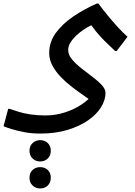

<svg xmlns="http://www.w3.org/2000/svg" viewBox="-44 -488 762 1081"><path d="M182 264Q136 264 95.5 256.5Q55 249 24 239.5Q-7 230 -24 223L2 125H11Q29 131 58 140.5Q87 150 126.5 156Q166 162 212 162Q268 162 321 145Q374 128 415 100.5Q456 73 477 44L476 84Q457 70 426.5 49Q396 28 362 2Q328 -24 299 -54Q270 -84 251.5 -118Q233 -152 233 -189Q233 -252 270.5 -303Q308 -354 369 -395.5Q430 -437 501 -468H510Q533 -437 562 -401.5Q591 -366 620 -334.5Q649 -303 674 -281L613 -201H604Q574 -229 546 -256.5Q518 -284 494.5 -313.5Q471 -343 454 -371L482 -350Q479 -350 463.5 -342.5Q448 -335 427.5 -321.5Q407 -308 387 -289.5Q367 -271 353.5 -250Q340 -229 340 -206Q340 -179 361.5 -153.5Q383 -128 414 -103.5Q445 -79 476.5 -55.5Q508 -32 529 -9Q550 14 550 35Q550 75 525 115.5Q500 156 452 189.5Q404 223 336 243.5Q268 264 182 264ZM182 421Q157 421 139.5 404.5Q122 388 122 361Q122 334 139.5 317.5Q157 301 182 301Q208 301 225 317.5Q242 334 242 361Q242 388 225 404.5Q208 421 182 421ZM182 573Q157 573 139.5 556.5Q122 540 122 513Q122 485 139.5 469Q157 453 182 453Q208 453 225 469Q242 485 242 513Q242 540 225 556.5Q208 573 182 573Z"/></svg>

Font: Kufam Medium
Style: Italic
Weight: 500
Italic angle: -11°
Designer: Artur Schmal
Foundry: Original Type
Version: Version 1.301; ttfautohint (v1.8.3)